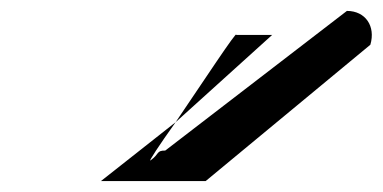

<svg xmlns="http://www.w3.org/2000/svg" viewBox="-20 -776 702 352"><path d="M165 -444H357L659 -694C669 -728 650 -756 616 -756L283 -500C266 -500 273 -494 256 -482C251 -478 272 -510 302 -552ZM302 -552 479 -712H413C416 -723 351 -624 302 -552Z"/></svg>

Font: bitstorm
Style: excnobl
Weight: 400
Version: Version 0.2